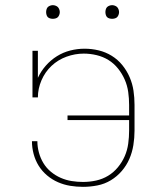

<svg xmlns="http://www.w3.org/2000/svg" viewBox="-20 -717 640 745"><path d="M302 8Q277 8 252.5 4Q228 0 205 -10Q182 -20 162.5 -36.5Q143 -53 130 -74Q117 -95 110.5 -119.5Q104 -144 104 -169H125Q125 -147 131 -125Q137 -103 148.5 -84Q160 -65 177.5 -50.5Q195 -36 215.5 -27Q236 -18 258 -14.5Q280 -11 302 -11Q328 -11 353 -16.5Q378 -22 399.5 -35Q421 -48 437.5 -68Q454 -88 464 -111Q474 -134 477.5 -159.5Q481 -185 481 -210V-251H242V-269H481V-310Q481 -335 477.5 -360Q474 -385 464 -408Q454 -431 438 -451Q422 -471 401 -484Q380 -497 355 -503Q330 -509 305 -509Q271 -509 238 -497Q205 -485 180 -461.5Q155 -438 141 -405.5Q127 -373 127 -339H106V-520H127V-415Q139 -441 158 -462.5Q177 -484 201 -499Q225 -514 252.5 -521Q280 -528 308 -528Q336 -528 363 -521.5Q390 -515 413.5 -500.5Q437 -486 454.5 -464.5Q472 -443 483 -417.5Q494 -392 498 -365Q502 -338 502 -310V-210Q502 -182 497.5 -154Q493 -126 482 -100.5Q471 -75 452.5 -53.5Q434 -32 410 -17.5Q386 -3 358 2.5Q330 8 302 8ZM415 -644Q410 -644 404.5 -645.5Q399 -647 395.5 -650.5Q392 -654 390.5 -659.5Q389 -665 389 -670Q389 -675 390.5 -680.5Q392 -686 395.5 -689.5Q399 -693 404.5 -695Q410 -697 415 -697Q420 -697 425.5 -695Q431 -693 434.5 -689.5Q438 -686 440 -680.5Q442 -675 442 -670Q442 -665 440 -659.5Q438 -654 434.5 -650.5Q431 -647 425.5 -645.5Q420 -644 415 -644ZM185 -644Q180 -644 174.5 -645.5Q169 -647 165.5 -650.5Q162 -654 160.5 -659.5Q159 -665 159 -670Q159 -675 160.5 -680.5Q162 -686 165.5 -689.5Q169 -693 174.5 -695Q180 -697 185 -697Q190 -697 195.5 -695Q201 -693 204.5 -689.5Q208 -686 210 -680.5Q212 -675 212 -670Q212 -665 210 -659.5Q208 -654 204.5 -650.5Q201 -647 195.5 -645.5Q190 -644 185 -644Z"/></svg>

Font: Iosevka Etoile Thin
Style: Regular
Weight: 100
Designer: Belleve Invis
Foundry: Belleve Invis
Version: Version 22.1.2; ttfautohint (v1.8.4)